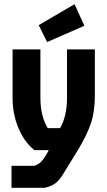

<svg xmlns="http://www.w3.org/2000/svg" viewBox="-20 -747 513 917"><path d="M40 -281V-511H173V-280Q173 -193 208 -135H267Q300 -192 300 -280V-511H433V-288Q433 -213 413.5 -156Q394 -99 350 -27L283 82Q265 113 245 128Q225 143 193 150H35V45H143Q164 39 178 24Q192 9 207 -19L213 -30H144Q96 -69 68 -135.5Q40 -202 40 -281ZM165 -627 336 -727 383 -624 205 -546Z"/></svg>

Font: Jockey One
Style: Regular
Weight: 400
Designer: TypeTogether
Foundry: TypeTogether
Version: Version 1.002